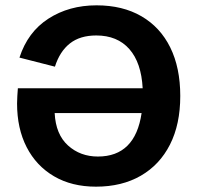

<svg xmlns="http://www.w3.org/2000/svg" viewBox="-20 -690 750 720"><path d="M340 10Q249 10 182.5 -29Q116 -68 80 -138Q44 -208 44 -302Q44 -316 45 -330Q46 -344 47 -359H515Q510 -455 465 -506Q420 -557 341 -557Q280 -557 242 -527Q204 -497 186 -440L53 -474Q84 -570 161.5 -620Q239 -670 342 -670Q440 -670 510.5 -629Q581 -588 618.5 -512Q656 -436 656 -330Q656 -224 617.5 -148Q579 -72 508 -31Q437 10 340 10ZM347 -103Q487 -103 511 -266H185Q189 -186 235 -144.5Q281 -103 347 -103Z"/></svg>

Font: Work Sans SemiBold
Style: Regular
Weight: 600
Designer: Wei Huang
Foundry: Wei Huang
Version: Version 2.010; ttfautohint (v1.8.3)